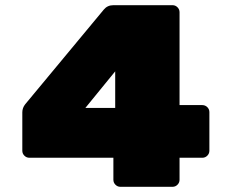

<svg xmlns="http://www.w3.org/2000/svg" viewBox="-20 -720 890 740"><path d="M787 -288V-139Q787 -128 779 -120Q771 -112 760 -112H672V-27Q672 -16 664 -8Q656 0 645 0H444Q433 0 425 -8Q417 -16 417 -27V-112H93Q82 -112 74 -120Q66 -128 66 -139V-287Q66 -304 77 -318L380 -683Q394 -700 417 -700H645Q656 -700 664 -692Q672 -684 672 -673V-315H759Q771 -315 779 -307Q787 -299 787 -288ZM424 -304V-445L309 -304Z"/></svg>

Font: Rubik Mono One
Style: Regular
Weight: 400
Designer: Hubert and Fischer with Elvire Volk Leonovitch (Cyrillic Expansion: Cyreal)
Foundry: Hubert and Fischer with Elvire Volk Leonovitch
Version: Version 2.000